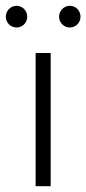

<svg xmlns="http://www.w3.org/2000/svg" viewBox="-33 -643 298 663"><path d="M171 -585C171 -565 188 -548 208 -548C229 -548 245 -565 245 -585C245 -606 229 -623 208 -623C188 -623 171 -606 171 -585ZM-13 -585C-13 -565 4 -548 24 -548C45 -548 61 -565 61 -585C61 -606 45 -623 24 -623C4 -623 -13 -606 -13 -585ZM90 -460V0H142V-460Z"/></svg>

Font: Jost Light
Style: Regular
Weight: 300
Version: Version 3.710